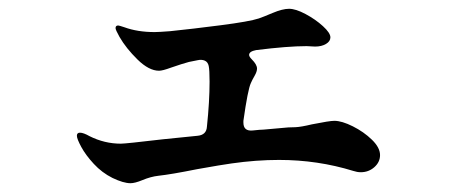

<svg xmlns="http://www.w3.org/2000/svg" viewBox="-20 -461 1040 437"><path d="M845 -108Q845 -92 832 -80.5Q819 -69 801 -69Q793 -69 784 -72Q703 -97 615 -97Q563 -97 507 -89Q485 -86 429 -76Q369 -64 341 -61Q323 -59 304 -51Q287 -44 277 -44Q261 -44 236 -56Q212 -68 193.5 -88Q175 -108 165 -126.5Q155 -145 155 -152Q155 -159 162 -159Q170 -159 184 -151Q218 -134 255 -134Q266 -134 351 -144L430 -152Q450 -154 451 -173Q457 -230 457 -275Q457 -302 455 -311Q453 -320 446 -323Q439 -326 430 -324L410 -320Q395 -316 369 -307Q350 -300 342 -300Q319 -300 293 -325.5Q267 -351 252 -377Q243 -393 243 -397Q243 -403 249 -403Q251 -403 263 -399Q293 -388 332 -388Q341 -388 367 -390Q416 -395 482 -403.5Q548 -412 569 -419Q578 -422 600.5 -431.5Q623 -441 638 -441Q653 -441 675.5 -429Q698 -417 715 -401.5Q732 -386 732 -376Q732 -367 722 -361Q712 -355 697 -355L678 -356Q635 -356 563 -347Q547 -344 547 -336Q547 -332 553 -326Q565 -314 565 -305Q565 -298 559.5 -288.5Q554 -279 551 -272Q544 -257 534 -186V-182Q534 -162 555 -164Q573 -166 580 -166L636 -171Q640 -171 652.5 -171.5Q665 -172 690 -178Q730 -186 741 -186Q758 -186 783 -173.5Q808 -161 826.5 -143Q845 -125 845 -108Z"/></svg>

Font: Shippori Mincho B1 ExtraBold
Style: Regular
Weight: 800
Designer: FONTDASU
Foundry: FONTDASU / Google Inc. / but / Adobe
Version: Version 3.110; ttfautohint (v1.8.3)